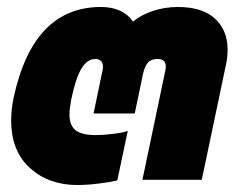

<svg xmlns="http://www.w3.org/2000/svg" viewBox="-20 -515 688 550"><path d="M12 -170Q12 -203 19 -235Q75 -495 269 -495Q332 -495 361 -453Q383 -472 417.5 -483.5Q452 -495 489 -495Q560 -495 596 -461.5Q632 -428 632 -373Q632 -352 628 -333L558 0H388L453 -310Q455 -320 455 -324Q455 -346 431 -346Q413 -346 404 -336Q395 -326 390 -305L366 -190H248L272 -305Q275 -316 275 -323Q275 -346 253 -346Q230 -346 213.5 -319Q197 -292 184 -230Q179 -203 179 -187Q179 -156 196.5 -142Q214 -128 255 -128Q275 -128 304 -131.5Q333 -135 346 -140L316 2Q294 7 261.5 11Q229 15 201 15Q120 15 66 -33.5Q12 -82 12 -170Z"/></svg>

Font: Prompt ExtraBold
Style: Italic
Weight: 800
Italic angle: -12°
Designer: Katatrad Team
Foundry: CadsonDemak
Version: Version 1.001